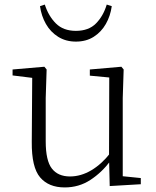

<svg xmlns="http://www.w3.org/2000/svg" viewBox="-20 -806 683 840"><path d="M263 14Q193 14 155.5 -30Q118 -74 119 -185L121 -478L140 -463L35 -476V-502L174 -514L184 -502L180 -377V-188Q180 -103 207 -68.5Q234 -34 286 -34Q334 -34 379.5 -61Q425 -88 463 -137L482 -103H464Q425 -51 375 -18.5Q325 14 263 14ZM460 8 457 -116V-117L458 -467L373 -475V-502L511 -514L521 -502L517 -377V-35L596 -27V0ZM155 -779 176 -786Q192 -736 224.5 -703.5Q257 -671 312 -671Q368 -671 400 -703.5Q432 -736 447 -786L469 -779Q463 -736 443 -701Q423 -666 390 -645Q357 -624 312 -624Q268 -624 234.5 -645Q201 -666 181 -701Q161 -736 155 -779Z"/></svg>

Font: Noto Serif HK
Style: Regular
Weight: 200
Designer: Ryoko NISHIZUKA 西塚涼子 (kana & ideographs); Frank Grießhammer (Latin, Greek & Cyrillic); Wenlong ZHANG 张文龙 (bopomofo); San
Foundry: Adobe
Version: Version 2.001;hotconv 1.1.0;makeotfexe 2.6.0